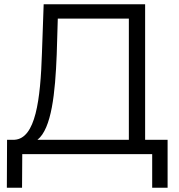

<svg xmlns="http://www.w3.org/2000/svg" viewBox="-20 -720 835 897"><path d="M155 -67C221 -119 238 -285 245 -466L250 -633H582V-67ZM84 0H691V157H763V-67H658V-700H184L176 -473C169 -252 146 -73 48 -67H13L12 157H83Z"/></svg>

Font: Montserrat-Alt1
Style: Regular
Weight: 400
Designer: Differentunic
Foundry: Differentunic
Version: Version 7.222